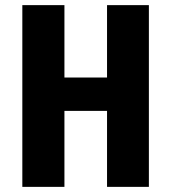

<svg xmlns="http://www.w3.org/2000/svg" viewBox="-20 -728 668 748"><path d="M397 0V-296H231V0H67V-708H231V-426H397V-708H560V0Z"/></svg>

Font: Magra
Style: Bold
Weight: 600
Designer: Viviana Monsalve
Foundry: Viviana Monsalve
Version: Version 1.001